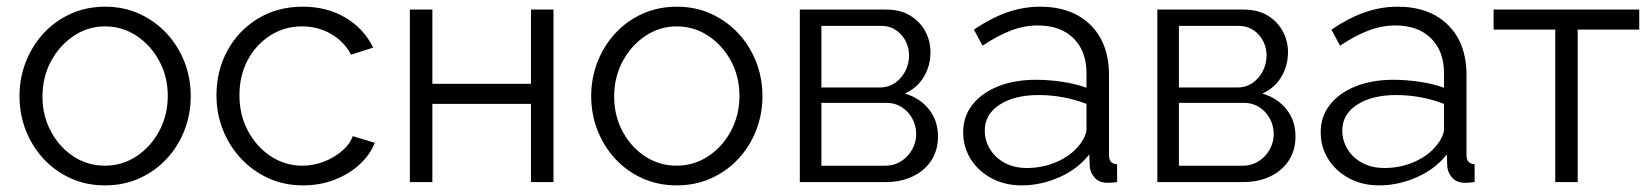

<svg xmlns="http://www.w3.org/2000/svg" viewBox="-20 -550 4990 580"><path d="M297.2 10Q240.6 10 193.5 -11.4Q146.4 -32.7 111.6 -70.2Q76.9 -107.7 57.9 -156.4Q38.9 -205.2 38.9 -259.4Q38.9 -314.7 58.1 -363.4Q77.2 -412.1 111.9 -449.6Q146.6 -487.1 194.1 -508.5Q241.6 -529.8 297.6 -529.8Q353.6 -529.8 400.7 -508.5Q447.8 -487.1 482.9 -449.6Q517.9 -412.1 537.1 -363.4Q556.2 -314.7 556.2 -259.4Q556.2 -205.2 537.2 -156.4Q518.2 -107.7 483.4 -70.2Q448.5 -32.7 401.2 -11.4Q353.9 10 297.2 10ZM108.3 -258.2Q108.3 -200.3 133.9 -152.8Q159.5 -105.2 202.1 -77.4Q244.8 -49.5 296.9 -49.5Q349.1 -49.5 392.2 -77.9Q435.4 -106.2 461.1 -154.4Q486.8 -202.6 486.8 -260.4Q486.8 -318.2 461.1 -365.9Q435.4 -413.6 392.3 -442Q349.2 -470.3 297.2 -470.3Q245.4 -470.3 202.5 -441.4Q159.5 -412.5 133.9 -364.7Q108.3 -316.9 108.3 -258.2Z M895.5 10Q838.9 10 791.3 -11.5Q743.6 -33 708.3 -70.9Q672.9 -108.7 653.4 -157.7Q633.9 -206.7 633.9 -262Q633.9 -336.3 666.9 -397Q699.9 -457.7 759.1 -493.8Q818.2 -529.8 894.5 -529.8Q968 -529.8 1023.9 -496.5Q1079.8 -463.2 1107.2 -406.1L1040.6 -384.9Q1019.1 -425.2 979.6 -447.7Q940.1 -470.3 892.2 -470.3Q839.8 -470.3 796.8 -443.1Q753.8 -415.9 728.5 -368.9Q703.3 -321.8 703.3 -262Q703.3 -203.2 729 -154.8Q754.8 -106.5 797.9 -78Q841.1 -49.5 893.2 -49.5Q927.2 -49.5 958.8 -61.8Q990.4 -74.2 1013.9 -94.6Q1037.5 -115 1045.5 -138.8L1112.1 -118.6Q1097.5 -81.5 1065.5 -52.5Q1033.4 -23.4 989.8 -6.7Q946.2 10 895.5 10Z M1218.1 0V-521.1H1286.1V-296.9H1584V-521.1H1652V0H1584V-236.2H1286.1V0Z M2024.2 10Q1967.6 10 1920.5 -11.4Q1873.4 -32.7 1838.6 -70.2Q1803.9 -107.7 1784.9 -156.4Q1765.9 -205.2 1765.9 -259.4Q1765.9 -314.7 1785.1 -363.4Q1804.2 -412.1 1838.9 -449.6Q1873.6 -487.1 1921.1 -508.5Q1968.6 -529.8 2024.6 -529.8Q2080.6 -529.8 2127.7 -508.5Q2174.8 -487.1 2209.9 -449.6Q2244.9 -412.1 2264.1 -363.4Q2283.2 -314.7 2283.2 -259.4Q2283.2 -205.2 2264.2 -156.4Q2245.2 -107.7 2210.4 -70.2Q2175.5 -32.7 2128.2 -11.4Q2080.9 10 2024.2 10ZM1835.3 -258.2Q1835.3 -200.3 1860.9 -152.8Q1886.5 -105.2 1929.1 -77.4Q1971.8 -49.5 2023.9 -49.5Q2076.1 -49.5 2119.2 -77.9Q2162.4 -106.2 2188.1 -154.4Q2213.8 -202.6 2213.8 -260.4Q2213.8 -318.2 2188.1 -365.9Q2162.4 -413.6 2119.3 -442Q2076.2 -470.3 2024.2 -470.3Q1972.4 -470.3 1929.5 -441.4Q1886.5 -412.5 1860.9 -364.7Q1835.3 -316.9 1835.3 -258.2Z M2396.1 0V-521.1H2656.4Q2700.5 -521.1 2730.3 -502.5Q2760.1 -483.8 2775.5 -454.7Q2790.8 -425.5 2790.8 -392.8Q2790.8 -351.4 2770.7 -317.8Q2750.5 -284.1 2713.4 -267.4Q2758.4 -254.4 2786 -220Q2813.5 -185.6 2813.5 -137.8Q2813.5 -96.2 2793.3 -65.2Q2773 -34.2 2737.3 -17.1Q2701.7 0 2655.5 0ZM2461.3 -49.3H2654.1Q2680.5 -49.3 2701.9 -62.8Q2723.3 -76.3 2735.5 -98.3Q2747.7 -120.4 2747.7 -144.5Q2747.7 -170.2 2736 -191.8Q2724.3 -213.4 2704 -226.3Q2683.8 -239.3 2657.7 -239.3H2461.3ZM2461.3 -285.8H2638.1Q2664.5 -285.8 2684.2 -299.8Q2704 -313.8 2715 -335.8Q2726.1 -357.9 2726.1 -381.9Q2726.1 -418.2 2702.5 -445Q2678.9 -471.8 2641.7 -471.8H2461.3Z M2889.6 -150.4Q2889.6 -198.6 2917.9 -234.1Q2946.1 -269.6 2995.5 -289.3Q3044.9 -309 3110 -309Q3147.6 -309 3188.9 -302.9Q3230.1 -296.8 3262.1 -284.9V-329.1Q3262.1 -395.3 3223 -434.2Q3183.9 -473.1 3114.7 -473.1Q3073.5 -473.1 3032.8 -457.3Q2992.1 -441.5 2948.1 -412L2922 -460.4Q2972.7 -495.1 3021.9 -512.5Q3071.2 -529.8 3121.8 -529.8Q3217.9 -529.8 3274 -474.8Q3330.1 -419.7 3330.1 -322.8V-82.3Q3330.1 -68.1 3336 -61.3Q3341.9 -54.6 3354.6 -53.9V0Q3343.6 1.4 3336.1 2Q3328.5 2.5 3323.6 2.2Q3298.8 1.1 3286.1 -14Q3273.4 -29.1 3272 -46.4L3270.6 -83.8Q3236 -39.2 3180.1 -14.6Q3124.2 10 3066.1 10Q3015.6 10 2975.5 -11.4Q2935.4 -32.7 2912.5 -69.2Q2889.6 -105.7 2889.6 -150.4ZM3239.4 -110.5Q3250.2 -123.6 3256.2 -136.9Q3262.1 -150.2 3262.1 -159.9V-236.1Q3228.5 -249.3 3191.7 -256.1Q3154.9 -262.9 3117.8 -262.9Q3044.9 -262.9 2999.8 -233.9Q2954.8 -204.9 2954.8 -155.4Q2954.8 -126.2 2970.1 -100.4Q2985.3 -74.5 3014.1 -58.5Q3042.8 -42.5 3082.3 -42.5Q3131 -42.5 3173.4 -61.5Q3215.9 -80.5 3239.4 -110.5Z M3476.1 0V-521.1H3736.4Q3780.5 -521.1 3810.3 -502.5Q3840.1 -483.8 3855.5 -454.7Q3870.8 -425.5 3870.8 -392.8Q3870.8 -351.4 3850.7 -317.8Q3830.5 -284.1 3793.4 -267.4Q3838.4 -254.4 3866 -220Q3893.5 -185.6 3893.5 -137.8Q3893.5 -96.2 3873.3 -65.2Q3853 -34.2 3817.3 -17.1Q3781.7 0 3735.5 0ZM3541.3 -49.3H3734.1Q3760.5 -49.3 3781.9 -62.8Q3803.3 -76.3 3815.5 -98.3Q3827.7 -120.4 3827.7 -144.5Q3827.7 -170.2 3816 -191.8Q3804.3 -213.4 3784 -226.3Q3763.8 -239.3 3737.7 -239.3H3541.3ZM3541.3 -285.8H3718.1Q3744.5 -285.8 3764.2 -299.8Q3784 -313.8 3795 -335.8Q3806.1 -357.9 3806.1 -381.9Q3806.1 -418.2 3782.5 -445Q3758.9 -471.8 3721.7 -471.8H3541.3Z M3969.6 -150.4Q3969.6 -198.6 3997.9 -234.1Q4026.1 -269.6 4075.5 -289.3Q4124.9 -309 4190 -309Q4227.6 -309 4268.9 -302.9Q4310.1 -296.8 4342.1 -284.9V-329.1Q4342.1 -395.3 4303 -434.2Q4263.9 -473.1 4194.7 -473.1Q4153.5 -473.1 4112.8 -457.3Q4072.1 -441.5 4028.1 -412L4002 -460.4Q4052.7 -495.1 4101.9 -512.5Q4151.2 -529.8 4201.8 -529.8Q4297.9 -529.8 4354 -474.8Q4410.1 -419.7 4410.1 -322.8V-82.3Q4410.1 -68.1 4416 -61.3Q4421.9 -54.6 4434.6 -53.9V0Q4423.6 1.4 4416.1 2Q4408.5 2.5 4403.6 2.2Q4378.8 1.1 4366.1 -14Q4353.4 -29.1 4352 -46.4L4350.6 -83.8Q4316 -39.2 4260.1 -14.6Q4204.2 10 4146.1 10Q4095.6 10 4055.5 -11.4Q4015.4 -32.7 3992.5 -69.2Q3969.6 -105.7 3969.6 -150.4ZM4319.4 -110.5Q4330.2 -123.6 4336.2 -136.9Q4342.1 -150.2 4342.1 -159.9V-236.1Q4308.5 -249.3 4271.7 -256.1Q4234.9 -262.9 4197.8 -262.9Q4124.9 -262.9 4079.8 -233.9Q4034.8 -204.9 4034.8 -155.4Q4034.8 -126.2 4050.1 -100.4Q4065.3 -74.5 4094.1 -58.5Q4122.8 -42.5 4162.3 -42.5Q4211 -42.5 4253.4 -61.5Q4295.9 -80.5 4319.4 -110.5Z M4678.1 0V-460.5H4491.9V-521.1H4931.9V-460.5H4746V0Z"/></svg>

Font: Raleway Thin
Style: Regular
Weight: 100
Designer: Matt McInerney, Pablo Impallari, Rodrigo Fuenzalida
Foundry: Matt McInerney, Pablo Impallari, Rodrigo Fuenzalida
Version: Version 4.026